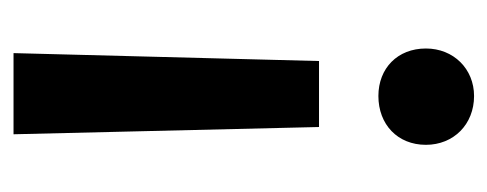

<svg xmlns="http://www.w3.org/2000/svg" viewBox="-244 -496 738 291"><g transform="rotate(-90 125.5 -351.0)"><path d="M78 -237H178L190 -700H67ZM51 -75C51 -33 82 -2 125 -2C166 -2 197 -33 197 -75C197 -118 167 -147 125 -147C82 -147 51 -118 51 -75Z"/></g></svg>

Font: Vanilla Cream
Style: Bold
Weight: 700
Designer: Jeremy Tribby, Jinavaṁso
Foundry: Tribby Type
Version: Version 1.422;Glyphs 3.1.2 (3151)